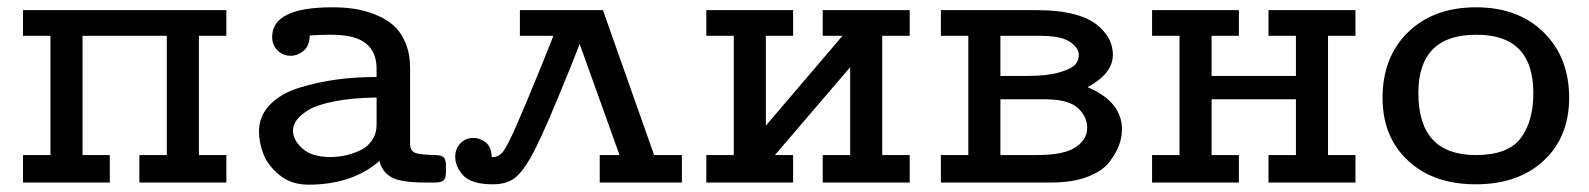

<svg xmlns="http://www.w3.org/2000/svg" viewBox="-20 -500 4352 526"><path d="M43 0V-75.2H118.2V-401.9H43V-472.2H600.1V-401.9H524.9V-75.2H600.1V0H361.8V-75.2H437V-401.9H206.1V-75.2H280.8V0Z M689.5 -140.1Q689.5 -182.1 719.5 -213.1Q749.5 -244.1 799.6 -259.5Q849.6 -274.9 901.6 -282Q953.6 -289.1 1011.7 -289.1V-312Q1011.7 -365.2 971.7 -388.2Q942.9 -405.3 882.3 -404.8Q856.4 -404.8 828.6 -402.8Q827.6 -373 811 -360.1Q794.4 -347.2 776.4 -347.2Q755.4 -347.2 740.5 -361.6Q725.6 -376 725.6 -398.9Q725.6 -480 890.6 -480Q923.8 -480 952.1 -475.6Q980.5 -471.2 1009 -459.7Q1037.6 -448.2 1058.1 -430.2Q1078.6 -412.1 1091.1 -382.1Q1103.5 -352.1 1103.5 -313V-104Q1104.5 -86.9 1116.9 -81.5Q1129.4 -76.2 1172.4 -75.2Q1187.5 -75.2 1194.6 -69.6Q1201.7 -64 1201.7 -46.9V-29.8Q1201.7 -11.7 1195.1 -5.9Q1188.5 0 1172.4 0H1144.5Q1076.7 0 1051.5 -14.9Q1026.4 -29.8 1019.5 -59.1Q945.3 5.9 824.7 5.9Q777.8 5.9 745.6 -20.5Q713.4 -46.9 701.4 -78.6Q689.5 -110.4 689.5 -140.1ZM782.7 -142.1Q782.7 -116.2 808.6 -93Q834.5 -69.8 884.8 -69.8Q903.8 -69.8 922.6 -73.5Q941.4 -77.1 962.9 -86.2Q984.4 -95.2 998 -114Q1011.7 -132.8 1011.7 -159.2V-232.9Q944.8 -231.9 896.7 -222.4Q848.6 -212.9 825.7 -199Q802.7 -185.1 792.7 -171.1Q782.7 -157.2 782.7 -142.1Z M1227.1 -70.8Q1227.1 -91.8 1241 -106.9Q1254.9 -122.1 1276.9 -122.1Q1294.9 -122.1 1310.5 -110.1Q1326.2 -98.1 1327.1 -69.8H1331.1Q1347.2 -69.8 1359.1 -85.9Q1371.1 -102.1 1395 -156.5Q1418.9 -210.9 1468.3 -332Q1486.3 -377 1496.1 -401.9H1404.3V-472.2H1631.8L1772 -75.2H1848.1V0H1623V-75.2H1677.2L1567.9 -379.9Q1551.8 -335.9 1505.9 -225.6Q1460 -115.2 1434.1 -68.8Q1408.2 -23.9 1386.2 -9.5Q1364.3 4.9 1330.1 4.9Q1272 4.9 1249.5 -19Q1227.1 -43 1227.1 -70.8Z M1915 0V-75.2H1990.2V-401.9H1915V-472.2H2152.8V-401.9H2078.1V-155.8L2288.1 -401.9H2233.9V-472.2H2472.2V-401.9H2397V-75.2H2472.2V0H2233.9V-75.2H2309.1V-315.9L2103 -75.2H2152.8V0Z M2557.6 0V-75.2H2632.8V-401.9H2557.6V-472.2H2818.8Q2945.8 -472.2 2994.6 -423.8Q3028.8 -391.6 3028.8 -350.1Q3028.8 -298.3 2959.5 -261.2Q3053.7 -221.2 3053.7 -146Q3053.7 -124 3045.7 -102.1Q3037.6 -80.1 3018.6 -55.4Q2999.5 -30.8 2958.5 -15.4Q2917.5 0 2860.8 0ZM2720.7 -75.2H2819.8Q2885.7 -75.2 2918.5 -91.8Q2958.5 -113.8 2958.5 -149.9Q2958.5 -180.7 2932.6 -204.3Q2906.7 -228 2841.8 -228H2720.7ZM2720.7 -292H2795.4Q2849.6 -292 2883.1 -302Q2916.5 -312 2926 -323.5Q2935.5 -335 2935.5 -349.1Q2935.5 -369.1 2911.1 -385.5Q2886.7 -401.9 2827.6 -401.9H2720.7Z M3136.2 0V-75.2H3211.4V-401.9H3136.2V-472.2H3374V-401.9H3299.3V-292H3530.3V-401.9H3455.1V-472.2H3693.4V-401.9H3618.2V-75.2H3693.4V0H3455.1V-75.2H3530.3V-228H3299.3V-75.2H3374V0Z M3767.6 -231.9Q3767.6 -343.8 3837.6 -411.9Q3907.7 -480 4023.9 -480Q4139.2 -480 4209 -411.4Q4278.8 -342.8 4278.8 -231.9Q4278.8 -125 4209.2 -60.1Q4139.6 4.9 4022.9 4.9Q3906.7 4.9 3837.2 -60.1Q3767.6 -125 3767.6 -231.9ZM3865.7 -245.1Q3865.7 -75.2 4022.9 -75.2Q4110.8 -75.2 4145.8 -121.1Q4180.7 -167 4180.7 -245.1Q4180.7 -405.3 4024.9 -404.8Q3865.7 -405.3 3865.7 -245.1Z"/></svg>

Font: CMU Concrete
Style: Bold
Weight: 700
Version: Version 0.7.0